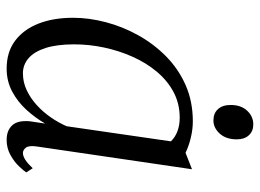

<svg xmlns="http://www.w3.org/2000/svg" viewBox="-122 -650 782 578"><g transform="rotate(90 269.0 -361.0)"><path d="M421 -81Q417.5 -57 424.5 -48Q431.5 -39 440.5 -39Q450 -39 461.5 -46.5Q473 -54 486.5 -68.5L499 -49Q494.5 -42 481.2 -27.8Q468 -13.5 447.2 -1.8Q426.5 10 401 10Q373 10 357.5 -6.5Q342 -23 345 -59L352 -106Q335 -76.5 311 -50Q287 -23.5 255.8 -6.8Q224.5 10 186.5 10Q137 10 103 -15.2Q69 -40.5 51.2 -85.5Q33.5 -130.5 33.5 -190.5Q33.5 -238 46.8 -288.5Q60 -339 85.8 -385.5Q111.5 -432 149.2 -469.5Q187 -507 236.2 -528.8Q285.5 -550.5 345.5 -550.5Q369 -550.5 394.2 -544.5Q419.5 -538.5 440 -528.5L489.5 -548ZM405.5 -484.5Q393 -497.5 375 -504.2Q357 -511 334.5 -511Q292 -511 257.2 -492.5Q222.5 -474 195.8 -442Q169 -410 150.8 -369Q132.5 -328 123 -283Q113.5 -238 113.5 -193.5Q113.5 -141.5 124.5 -107.2Q135.5 -73 155.2 -56Q175 -39 200.5 -39Q227.5 -39 251.8 -50.5Q276 -62 296.8 -81Q317.5 -100 333.5 -123.2Q349.5 -146.5 360 -170.5ZM342.5 -612.5Q321 -612.5 308.5 -626.2Q296 -640 296 -664.5Q296 -695.5 313.2 -714Q330.5 -732.5 354.5 -732.5Q375 -732.5 387.2 -719.2Q399.5 -706 399.5 -683Q399.5 -650.5 382.2 -631.5Q365 -612.5 342.5 -612.5Z"/></g></svg>

Font: Merriweather 60pt Light
Style: Italic
Weight: 300
Italic angle: -7.8°
Version: Version 2.101